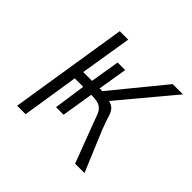

<svg xmlns="http://www.w3.org/2000/svg" viewBox="-130 -623 754 754"><g transform="rotate(45 247.0 -246.0)"><path d="M55 0 133 -492H180L145 -277H194L214 -399H256L236 -277H251L427 -492H484L290 -260L278 -273Q311 -267 322 -256Q333 -245 338.5 -225.5Q344 -206 358 -170L429 0H377L317 -158Q308 -183 301.5 -200Q295 -217 281 -226.5Q267 -236 233 -236H220L234 -258L209 -104H167L186 -236H139L102 0Z"/></g></svg>

Font: Nunito Sans 7pt Condensed ExtraLight
Style: Italic
Weight: 250
Width: 3
Italic angle: -9°
Designer: Vernon Adams
Foundry: Vernon Adams
Version: Version 3.101;gftools[0.9.27]